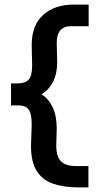

<svg xmlns="http://www.w3.org/2000/svg" viewBox="-20 -731 478 836"><path d="M322 85Q260 85 213 69.5Q166 54 140.5 14.5Q115 -25 115 -96L118 -187Q118 -224 111 -242Q104 -260 91 -266Q78 -272 59 -272H28V-368H58Q89 -368 104.5 -384Q120 -400 120 -448L118 -534Q118 -622 168.5 -666.5Q219 -711 300 -711H366V-617H289Q227 -617 227 -544L229 -460Q229 -411 211 -375.5Q193 -340 161 -320Q191 -302 209 -264.5Q227 -227 227 -172L225 -97Q225 -49 245.5 -28.5Q266 -8 310 -8H365V85Z"/></svg>

Font: Inconsolata SemiCondensed ExtraBold
Style: Regular
Weight: 800
Width: 4
Monospace: yes
Designer: Raph Levien, Cyreal, Brenton Simpson
Foundry: Raph Levien, Cyreal, Google
Version: Version 3.100; ttfautohint (v1.8.4.7-5d5b)